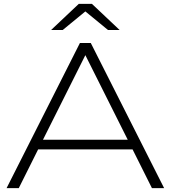

<svg xmlns="http://www.w3.org/2000/svg" viewBox="-20 -972 882 992"><path d="M449 -750 828 0H765L665 -200H177L77 0H14L393 -750ZM202 -250H640L421 -687ZM387 -952H455L598 -817H538L421 -913L304 -817H244Z"/></svg>

Font: Bounded
Style: Regular
Weight: 200
Designer: Vlad Churkin
Version: Version 1.0